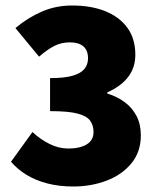

<svg xmlns="http://www.w3.org/2000/svg" viewBox="-20 -666 580 698"><path d="M246 12Q195 12 152.5 1Q110 -10 77 -30Q44 -50 20 -78L98 -186Q127 -159 160.5 -142.5Q194 -126 228 -126Q270 -126 295 -141Q320 -156 320 -186Q320 -210 308 -227Q296 -244 262.5 -253Q229 -262 162 -262V-382Q215 -382 245 -391Q275 -400 287.5 -416Q300 -432 300 -454Q300 -483 283 -497.5Q266 -512 234 -512Q203 -512 177.5 -499Q152 -486 122 -460L36 -564Q83 -603 133.5 -624.5Q184 -646 242 -646Q312 -646 363.5 -625Q415 -604 443.5 -564.5Q472 -525 472 -467Q472 -421 446.5 -387Q421 -353 370 -330V-326Q406 -315 433.5 -294.5Q461 -274 476.5 -244Q492 -214 492 -174Q492 -114 458 -72.5Q424 -31 368 -9.5Q312 12 246 12Z"/></svg>

Font: Source Sans 3 ExtraLight Black
Style: Regular
Weight: 900
Version: Version 3.052;hotconv 1.1.0;makeotfexe 2.6.0